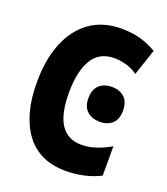

<svg xmlns="http://www.w3.org/2000/svg" viewBox="-135 -819 801 923"><g transform="rotate(20 265.0 -357.5)"><path d="M309 10Q173 10 103 -84Q33 -178 33 -344Q33 -461 68 -546.5Q103 -632 169 -678.5Q235 -725 328 -725Q383 -725 425.5 -713Q468 -701 509 -677L464 -543Q434 -564 403 -572Q372 -580 345 -580Q267 -580 231 -518.5Q195 -457 195 -350Q195 -240 230.5 -187Q266 -134 336 -134Q374 -134 412 -147Q450 -160 484 -180V-30Q446 -10 400 0Q354 10 309 10ZM381 -268Q342 -268 317 -290Q292 -312 292 -356Q292 -401 316 -423.5Q340 -446 381 -446Q421 -446 445 -423.5Q469 -401 469 -356Q469 -312 445 -290Q421 -268 381 -268Z"/></g></svg>

Font: Noto Sans Mono Condensed Black
Style: Regular
Weight: 900
Width: 3
Designer: Monotype Design Team
Foundry: Monotype Imaging Inc.
Version: Version 2.014